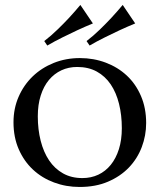

<svg xmlns="http://www.w3.org/2000/svg" viewBox="-20 -742 641 771"><path d="M34.2 -251Q34.2 -306.2 54.7 -353.3Q75.2 -400.4 111.1 -435.1Q147 -469.7 195.8 -489.3Q244.6 -508.8 300.8 -508.8Q356 -508.8 404.5 -490.5Q453.1 -472.2 489.3 -438.5Q525.4 -404.8 546.1 -356.4Q566.9 -308.1 566.9 -248Q566.9 -197.8 549.3 -151.4Q531.7 -105 497.6 -69.3Q463.4 -33.7 413.8 -12.5Q364.3 8.8 299.8 8.8Q245.1 8.8 196.8 -9.3Q148.4 -27.3 112.3 -61Q76.2 -94.7 55.2 -142.8Q34.2 -190.9 34.2 -251ZM311 -26.9Q345.7 -26.9 374.8 -40.5Q403.8 -54.2 424.8 -80.1Q445.8 -106 457.5 -143.1Q469.2 -180.2 469.2 -227.1Q469.2 -279.8 458 -325Q446.8 -370.1 424.6 -403.1Q402.3 -436 368.7 -454.6Q335 -473.1 290 -473.1Q255.4 -473.1 226.6 -459.7Q197.8 -446.3 176.5 -420.9Q155.3 -395.5 143.6 -358.6Q131.8 -321.8 131.8 -274.9Q131.8 -222.2 143.3 -176.8Q154.8 -131.3 177.2 -97.9Q199.7 -64.5 233.2 -45.7Q266.6 -26.9 311 -26.9ZM353 -647.9Q322.3 -635.3 290.5 -620.6Q263.2 -607.9 231.2 -592Q199.2 -576.2 169.9 -559.1L157.7 -577.1Q185.1 -598.1 210.9 -623.3Q236.8 -648.4 257.3 -670.4Q281.2 -696.3 302.7 -722.2ZM522.9 -647.9Q492.2 -635.3 460.4 -620.6Q433.1 -607.9 401.1 -592Q369.1 -576.2 339.8 -559.1L327.6 -577.1Q355 -598.1 380.9 -623.3Q406.7 -648.4 427.2 -670.4Q451.2 -696.3 472.7 -722.2Z"/></svg>

Font: Marcellus
Style: Regular
Weight: 400
Designer: Astigmatic (AOETI)
Foundry: Astigmatic (AOETI)
Version: Version 1.000